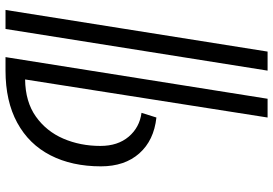

<svg xmlns="http://www.w3.org/2000/svg" viewBox="-167 -613 990 696"><g transform="rotate(-90 328.0 -265.0)"><path d="M420 210 571 -740H640L489 210ZM267 -247 250 -193Q167 -202 120 -255Q73 -308 73 -394Q73 -499 113 -577Q153 -655 231 -697.5Q309 -740 420 -740H469L318 210H250L388 -669Q307 -668 253.5 -630Q200 -592 173.5 -530.5Q147 -469 147 -396Q147 -333 180.5 -293.5Q214 -254 267 -247Z"/></g></svg>

Font: Georama Extended
Style: Italic
Weight: 400
Width: 7
Italic angle: -9°
Designer: Jean-Baptiste Levee
Foundry: Production Type
Version: Version 1.000